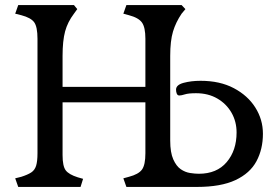

<svg xmlns="http://www.w3.org/2000/svg" viewBox="-20 -738 1080 758"><path d="M52 0 40 -34 64 -40Q89 -48 103 -57Q117 -66 122.5 -83.5Q128 -101 128 -133V-585Q128 -632 115 -650Q102 -668 64 -678L40 -684L52 -718H272L285 -702L272 -684Q247 -651 237 -614Q227 -577 227 -517V-395H554V-585Q554 -630 540.5 -649Q527 -668 489 -678L467 -684L479 -718H697L712 -702L697 -684Q674 -650 663 -613.5Q652 -577 652 -517V-183Q652 -136 664 -109Q676 -82 693.5 -70Q711 -58 730.5 -55Q750 -52 765 -52Q836 -52 875 -98Q914 -144 914 -215Q914 -258 894 -293Q874 -328 838 -349Q802 -370 754 -370Q724 -370 710 -365.5Q696 -361 688 -361Q681 -361 678 -368Q675 -375 675 -384Q675 -403 705 -411Q735 -419 772 -419Q848 -419 903 -390Q958 -361 988 -313.5Q1018 -266 1018 -210Q1018 -149 992.5 -101.5Q967 -54 909.5 -27Q852 0 757 0H479L467 -34L489 -40Q527 -50 540.5 -68.5Q554 -87 554 -133V-334H227V-126Q227 -82 239.5 -65.5Q252 -49 287 -38L308 -32L298 0Z"/></svg>

Font: Gabriela
Style: Regular
Weight: 400
Designer: Eduardo Rodriguez Tunni
Foundry: Eduardo Rodriguez Tunni
Version: Version 2.001;gftools[0.9.26]